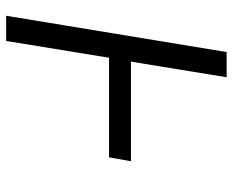

<svg xmlns="http://www.w3.org/2000/svg" viewBox="-88 -688 775 640"><g transform="rotate(90 300.0 -367.5)"><path d="M32 0 153 -735H237L185 -416H517L504 -343H172L116 0Z"/></g></svg>

Font: Iosevka Aile
Style: Italic
Weight: 400
Italic angle: -9°
Designer: Belleve Invis
Foundry: Belleve Invis
Version: Version 28.0.1; ttfautohint (v1.8.4)